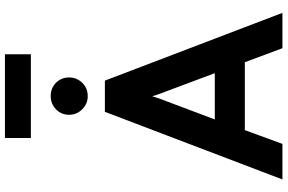

<svg xmlns="http://www.w3.org/2000/svg" viewBox="-208 -926 1134 757"><g transform="rotate(-90 358.5 -547.0)"><path d="M30 0 296.6 -700H419.6L686.8 0H547.4L492.2 -148.2H224.4L170.2 0ZM266.6 -266.6H449L378.8 -454.2Q375.6 -462.4 371.6 -472.9Q367.7 -483.5 364 -494.1Q360.3 -504.8 358 -513.2Q355.5 -504.8 351.9 -494.1Q348.3 -483.5 344.4 -472.9Q340.4 -462.4 337.2 -454.2ZM358.5 -767.6Q328.3 -767.6 306.6 -789.3Q284.9 -811 284.9 -841.2Q284.9 -871.9 306.6 -892.8Q328.3 -913.6 358.5 -913.6Q390.1 -913.6 411.1 -892.8Q432.1 -871.9 432.1 -841.2Q432.1 -811 411.1 -789.3Q390.1 -767.6 358.5 -767.6ZM193.5 -991.8V-1094H523.5V-991.8Z"/></g></svg>

Font: Overpass
Style: Regular
Weight: 400
Designer: Delve Withrington, Dave Bailey, Thomas Jockin
Foundry: Delve Fonts LLC
Version: Version 4.000